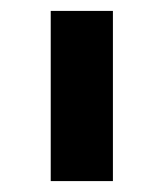

<svg xmlns="http://www.w3.org/2000/svg" viewBox="-20 -760 300 352"><path d="M73 -428V-740H187V-428Z"/></svg>

Font: IBMPlexSans-SemiBold
Style: Regular
Weight: 600
Designer: Mike Abbink, Paul van der Laan, Pieter van Rosmalen
Foundry: Bold Monday
Version: Version 3.1